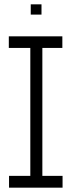

<svg xmlns="http://www.w3.org/2000/svg" viewBox="-20 -873 332 893"><path d="M121 0V-650L169 -704H177V-55L129 0ZM22 0V-55H121V0ZM129 0 177 -55H271V0ZM21 -650V-704H169L121 -650ZM177 -650V-704H270V-650ZM123 -805V-853H173V-805Z"/></svg>

Font: Foldit Thin Light
Style: Regular
Weight: 300
Version: Version 1.003